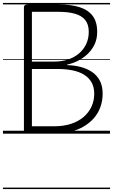

<svg xmlns="http://www.w3.org/2000/svg" viewBox="-20 -905 765 1300"><path d="M169 0Q142 0 142 -19V-856Q142 -875 170 -875H376Q460 -875 518.5 -856.5Q577 -838 607.5 -797.5Q638 -757 638 -689Q638 -639 618.5 -600.5Q599 -562 568 -534.5Q537 -507 502 -490.5Q467 -474 435 -468V-464Q482 -463 525 -452Q568 -441 602 -418.5Q636 -396 655.5 -359.5Q675 -323 675 -271Q675 -223 660 -181Q645 -139 616.5 -106Q588 -73 547.5 -49Q507 -25 456.5 -12.5Q406 0 346 0ZM196 -50H346Q411 -50 461 -66.5Q511 -83 546 -113Q581 -143 599.5 -183Q618 -223 618 -270Q618 -316 599.5 -348Q581 -380 548 -400Q515 -420 469 -429Q423 -438 367 -438H196ZM196 -488H349Q396 -488 438.5 -501.5Q481 -515 513 -541.5Q545 -568 563 -605.5Q581 -643 581 -689Q581 -740 557 -769.5Q533 -799 487.5 -812Q442 -825 376 -825H196ZM0 365H725V375H0ZM0 -20H725V0H0ZM0 -505H725V-500H0ZM0 -885H725V-875H0Z"/></svg>

Font: Playwrite GB S Guides
Style: Regular
Weight: 400
Designer: Veronika Burian, José Scaglione
Foundry: TypeTogether
Version: Version 1.003